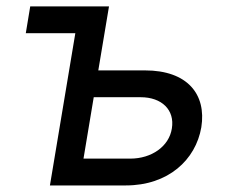

<svg xmlns="http://www.w3.org/2000/svg" viewBox="-20 -565 699 585"><path d="M312.1 -545.5H72.1L58.6 -463.8H209.5L132.1 0H363.3C492.5 0 576.3 -77.8 593.4 -177.2C609.4 -277.7 551.1 -350.5 421.9 -350.5H279.5ZM234.4 -81.7 265.6 -268.8H408.7C472.7 -268.8 513.1 -230.1 503.6 -173.3C495 -119 442.1 -81.7 376.8 -81.7Z"/></svg>

Font: Margiela Sans Text
Style: Italic
Weight: 400
Italic angle: -9.39999°
Designer: Stefan Endress, Andreas Faust
Version: Version 1.100;FEAKit 1.0